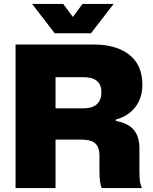

<svg xmlns="http://www.w3.org/2000/svg" viewBox="-20 -955 778 975"><path d="M59 -729H455Q570 -729 636.5 -677Q703 -625 703 -524Q703 -457 666.5 -410.5Q630 -364 568 -348V-341Q630 -330 659 -296Q688 -262 688 -201V-87Q688 -59 690 -39Q692 -19 701 0H497Q485 -24 485 -86V-166Q485 -206 464.5 -226Q444 -246 392 -246H262V0H59ZM405 -405Q451 -405 473 -427Q495 -449 495 -486Q495 -563 405 -563H262V-405ZM143 -935H301L350 -869L399 -935H557L442 -786H258Z"/></svg>

Font: Mona Sans Black
Style: Regular
Weight: 900
Designer: Deni Anggara
Foundry: GitHub
Version: Version 2.000